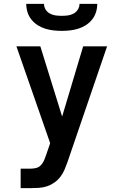

<svg xmlns="http://www.w3.org/2000/svg" viewBox="-20 -975 640 995"><path d="M87 0V-101H139Q154 -101 167.5 -104.5Q181 -108 191 -118Q201 -128 207 -141Q213 -154 217 -167L218 -168V-169L240 -233L65 -735H189L302 -371L411 -735H535L330 -136Q323 -116 314.5 -96Q306 -76 293 -59Q280 -42 262.5 -29.5Q245 -17 224.5 -10Q204 -3 182.5 -1.5Q161 0 139 0ZM300 -815Q278 -815 256.5 -817.5Q235 -820 214 -826.5Q193 -833 174.5 -845Q156 -857 142.5 -874Q129 -891 122.5 -912Q116 -933 116 -955H208Q208 -939 216.5 -925.5Q225 -912 239 -904.5Q253 -897 268.5 -895Q284 -893 300 -893Q316 -893 331.5 -895Q347 -897 361 -904.5Q375 -912 383.5 -925.5Q392 -939 392 -955H484Q484 -933 477.5 -912Q471 -891 457.5 -874Q444 -857 425.5 -845Q407 -833 386 -826.5Q365 -820 343.5 -817.5Q322 -815 300 -815Z"/></svg>

Font: R Plex Mono
Style: Bold
Weight: 700
Monospace: yes
Designer: Belleve Invis
Foundry: Belleve Invis
Version: Version 31.8.0